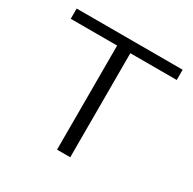

<svg xmlns="http://www.w3.org/2000/svg" viewBox="-147 -808 960 957"><g transform="rotate(30 333.0 -329.0)"><path d="M640 -599H373V0H297V-599H30V-658H640Z"/></g></svg>

Font: Ysabeau Infant
Style: Regular
Weight: 400
Designer: Christian Thalmann (Catharsis Fonts)
Version: Version 0.003